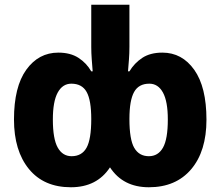

<svg xmlns="http://www.w3.org/2000/svg" viewBox="-20 -780 931 810"><path d="M279 10Q165 10 102 -67Q39 -144 39 -276Q39 -414 91 -486Q143 -558 226 -558Q277 -558 311 -536Q345 -514 365 -479H371Q369 -504 367 -530Q365 -556 365 -582V-760H526V-582Q526 -555 524 -529Q522 -503 520 -479H526Q547 -514 580.5 -536Q614 -558 665 -558Q748 -558 799.5 -485.5Q851 -413 851 -275Q851 -142 786.5 -66Q722 10 608 10Q499 10 444 -74Q389 10 279 10ZM282 -121Q325 -121 345 -156.5Q365 -192 365 -278Q365 -357 345.5 -392Q326 -427 281 -427Q244 -427 223.5 -389.5Q203 -352 203 -276Q203 -194 223.5 -157.5Q244 -121 282 -121ZM608 -121Q647 -121 667.5 -157Q688 -193 688 -276Q688 -352 667.5 -389.5Q647 -427 610 -427Q565 -427 545.5 -391.5Q526 -356 526 -278Q526 -191 546.5 -156Q567 -121 608 -121Z"/></svg>

Font: Noto Sans SemiCondensed ExtraBold
Style: Regular
Weight: 800
Width: 4
Designer: Monotype Design Team
Foundry: Monotype Imaging Inc.
Version: Version 2.013; ttfautohint (v1.8.4.7-5d5b)